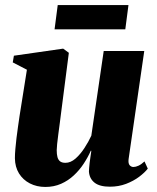

<svg xmlns="http://www.w3.org/2000/svg" viewBox="-20 -728 621 760"><path d="M159.5 12Q125.5 12 98.2 -2Q71 -16 55.2 -41.5Q39.5 -67 39 -101.5Q39 -118 40.8 -138.2Q42.5 -158.5 45.2 -181Q48 -203.5 51.2 -226Q54.5 -248.5 57.5 -269.5L86.5 -452L30.5 -481L35 -507.5L230 -535.5L252.5 -519L222.5 -286.5Q220 -265.5 216.8 -241.8Q213.5 -218 210.8 -196.5Q208 -175 206.2 -158.2Q204.5 -141.5 204.5 -133.5Q204.5 -117 207.5 -106Q210.5 -95 218 -89.2Q225.5 -83.5 239 -83.5Q259.5 -83.5 278.8 -100.2Q298 -117 314.2 -142Q330.5 -167 341.5 -191L390.5 -526H551L489 -98Q487 -81 493.2 -74Q499.5 -67 508 -67Q517 -67 528 -72Q539 -77 552 -89L565 -60.5Q553 -45 530.8 -28.2Q508.5 -11.5 479 -0.2Q449.5 11 415 11Q374.5 11 354.2 -5Q334 -21 332 -49Q332 -53.5 332.8 -62.8Q333.5 -72 334.8 -83.2Q336 -94.5 338 -107Q340 -119.5 341.5 -131L339.5 -131.5Q328 -105.5 311.2 -80Q294.5 -54.5 272.2 -33.8Q250 -13 221.8 -0.5Q193.5 12 159.5 12ZM208.5 -708H488.5L476 -612H196Z"/></svg>

Font: Merriweather 96pt Black
Style: Italic
Weight: 900
Italic angle: -7.8°
Version: Version 2.101